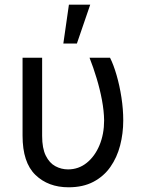

<svg xmlns="http://www.w3.org/2000/svg" viewBox="-20 -793 625 823"><path d="M76.7 -545.4H160.6V-210.4Q160.6 -157.2 176.3 -125.7Q191.9 -94.2 217.3 -80.6Q242.7 -66.9 271.5 -66.9Q316.9 -66.9 351.8 -95Q386.7 -123 406.5 -170.7Q426.3 -218.3 426.3 -276.9Q425.8 -317.4 417 -364.3Q408.2 -411.1 394 -458Q379.9 -504.9 363.8 -545.4H451.7Q466.8 -515.6 479.7 -470.9Q492.7 -426.3 500.5 -375.5Q508.3 -324.7 508.3 -276.9Q508.3 -221.2 494.9 -169.4Q481.4 -117.7 453.1 -77.4Q424.8 -37.1 380.4 -13.7Q335.9 9.8 273.9 9.8Q186.5 9.8 131.6 -43.5Q76.7 -96.7 76.7 -211.4ZM251.5 -606.4 275.4 -772.9H366.7L309.6 -606.4Z"/></svg>

Font: Sahel VF Regular
Style: Regular
Weight: 400
Foundry: Saber Rastikerdar (saber.rastikerdar@gmail.com)
Version: Version 3.4.0